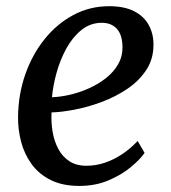

<svg xmlns="http://www.w3.org/2000/svg" viewBox="-20 -589 550 619"><path d="M446.1 -96Q432.4 -76 402.6 -50.9Q372.9 -25.9 330.5 -7.8Q288.1 10.4 236 10.4Q181.7 10.4 143.5 -8.6Q105.4 -27.6 82 -59.8Q58.5 -92.1 48.1 -131.9Q37.6 -171.7 38.2 -212.9Q39.1 -285.2 61.6 -349.4Q84.2 -413.7 123.9 -463Q163.5 -512.3 216.6 -540.7Q269.6 -569 331.7 -569Q380.7 -569 412.2 -552.9Q443.7 -536.9 459.1 -509Q474.6 -481.2 474.8 -446.7Q475.3 -399.6 451.9 -363.9Q428.5 -328.1 390.3 -302.4Q352.1 -276.8 307.6 -260.2Q263.1 -243.6 220.3 -235.5Q177.5 -227.3 146.2 -226.6Q144.4 -195.2 149.5 -164.7Q154.6 -134.2 167.8 -109.2Q180.9 -84.2 203.4 -69.4Q225.8 -54.6 258.6 -54.6Q289.1 -54.6 318.1 -64.4Q347.2 -74.2 374 -92.1Q400.8 -110 423.8 -134.5ZM308.4 -515.5Q271.4 -515.5 242.8 -492.5Q214.2 -469.5 194.1 -433Q174 -396.5 162.5 -354.9Q150.9 -313.2 147.6 -275.5Q175.3 -276.5 206.5 -283.8Q237.8 -291.1 267.7 -304.7Q297.6 -318.2 322.1 -337.5Q346.5 -356.9 360.9 -382Q375.3 -407.2 374.9 -437.6Q374.5 -476.5 356.8 -496Q339.1 -515.5 308.4 -515.5Z"/></svg>

Font: Merriweather Light
Style: Italic
Weight: 300
Italic angle: -7.8°
Designer: Eben Sorkin
Foundry: Eben Sorkin
Version: Version 2.101